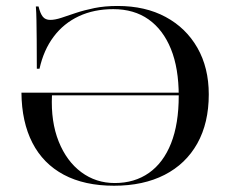

<svg xmlns="http://www.w3.org/2000/svg" viewBox="-20 -602 761 634"><path d="M356.5 11.3Q258.9 11.3 190.7 -25Q122.6 -61.3 87.1 -130.2Q51.6 -199.2 50.8 -296H606.5L607.3 -287.1H151.6Q147.6 -200 173.8 -134.7Q200 -69.4 248.4 -33.5Q296.8 2.4 358.9 2.4Q424.2 2.4 471.8 -31Q519.4 -64.5 544.8 -128.6Q570.2 -192.7 570.2 -285.5Q570.2 -376.6 544.4 -440.3Q518.5 -504 470.6 -537.9Q422.6 -571.8 354 -571.8Q290.3 -571.8 240.3 -548.4Q190.3 -525 157.3 -481Q124.2 -437.1 110.5 -375H101.6Q101.6 -433.9 101.2 -471.4Q100.8 -508.9 100.4 -534.7Q100 -560.5 98.4 -580.6H107.3Q112.9 -557.3 121.4 -546.8Q129.8 -536.3 146 -536.3Q161.3 -536.3 182.3 -543.1Q203.2 -550 230.6 -559.3Q258.1 -568.5 291.9 -575.4Q325.8 -582.3 368.5 -582.3Q459.7 -582.3 527 -546Q594.4 -509.7 631.9 -444Q669.4 -378.2 669.4 -290.3Q669.4 -196 631.5 -128.2Q593.5 -60.5 523.4 -24.6Q453.2 11.3 356.5 11.3Z"/></svg>

Font: Playfair 144pt SemiExpanded Medium
Style: Regular
Weight: 500
Width: 6
Designer: Claus Eggers Sørensen
Foundry: Claus Eggers Sørensen
Version: Version 2.203